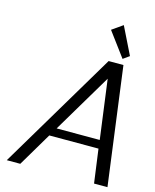

<svg xmlns="http://www.w3.org/2000/svg" viewBox="-133 -1011 889 1101"><g transform="rotate(15 311.5 -461.0)"><path d="M533.2 0ZM462.9 -921.9 543 -759.3 505.9 -732.9 398.9 -877ZM533.2 -2.9ZM15.1 0 432.1 -700.2H520L612.8 0H533.2L505.9 -200.2H213.9L95.2 0ZM453.1 -601.1 244.1 -250H500Z"/></g></svg>

Font: Pfennig
Style: Italic
Weight: 500
Italic angle: -13°
Version: Version 20120410 ; ttfautohint (v0.8)